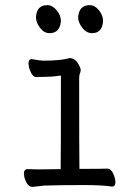

<svg xmlns="http://www.w3.org/2000/svg" viewBox="-20 -721 540 747"><path d="M338 -592Q316 -592 300 -613Q284 -634 284 -653Q287 -701 329 -701Q349 -701 365 -681Q381 -661 381 -639Q378 -592 338 -592ZM173 -592Q151 -592 135.5 -613Q120 -634 120 -653Q122 -701 164 -701Q184 -701 200.5 -681Q217 -661 217 -639Q213 -592 173 -592ZM107 6Q91 6 82 -12.5Q73 -31 73 -45Q73 -63 88 -63L128 -62L216 -63Q217 -110 217 -427Q181 -422 158 -422Q135 -422 123 -421Q108 -421 99.5 -440.5Q91 -460 91 -474Q91 -491 104 -491Q138 -485 148 -485Q217 -485 251 -495Q274 -495 288 -466Q294 -455 294 -449Q294 -442 291 -435.5Q288 -429 288 -416Q288 -129 289 -64Q384 -64 397 -65Q412 -65 420.5 -45.5Q429 -26 429 -12Q429 5 416 5Q381 -1 304 -1Q209 -1 153 1Z"/></svg>

Font: Moon Stars Kai T HW
Style: Regular
Weight: 400
Designer: GuiWonder
Version: Version 1.101